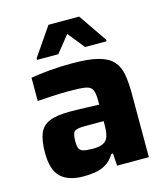

<svg xmlns="http://www.w3.org/2000/svg" viewBox="-109 -806 784 900"><g transform="rotate(-15 283.0 -356.5)"><path d="M186 8Q113 8 76 -27Q39 -62 39 -145Q39 -203 52.5 -237.5Q66 -272 101 -287Q136 -302 200 -302Q212 -302 237 -301.5Q262 -301 291 -300Q320 -299 343 -298V-317Q343 -355 334.5 -371.5Q326 -388 299.5 -392Q273 -396 218 -396Q184 -396 140 -393.5Q96 -391 69 -389V-502Q110 -509 161.5 -513.5Q213 -518 270 -518Q350 -518 397 -505.5Q444 -493 467 -467Q490 -441 497 -401.5Q504 -362 504 -308V0H350L346 -60H338Q319 -29 294 -14.5Q269 0 241 4Q213 8 186 8ZM262 -106Q289 -106 306 -112.5Q323 -119 332 -134Q343 -155 343 -199V-218H250Q212 -218 201 -208Q190 -198 190 -160Q190 -138 195 -126.5Q200 -115 215 -110.5Q230 -106 262 -106ZM116 -576V-584L210 -721H359L453 -584V-576H349L284 -657L219 -576Z"/></g></svg>

Font: Saira
Style: Bold
Weight: 700
Designer: Hector Gatti with collaboration of the Omnibus-Type team
Foundry: Omnibus-Type
Version: Version 1.100; ttfautohint (v1.8.3)